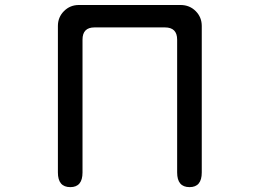

<svg xmlns="http://www.w3.org/2000/svg" viewBox="-20 -728 1040 769"><path d="M310.5 -569.3V-37.1Q310.5 21.5 261.7 21.5Q211.9 21.5 211.9 -37.1V-624Q211.9 -659.2 236.3 -683.6Q260.7 -708 295.9 -708H703.1Q739.3 -708 763.7 -683.6Q788.1 -659.2 788.1 -624V-37.1Q788.1 21.5 739.3 21.5Q689.5 21.5 689.5 -37.1V-569.3Q689.5 -618.2 640.6 -618.2H358.4Q310.5 -618.2 310.5 -569.3Z"/></svg>

Font: KTXP_ComRound
Style: Medium
Weight: 500
Version: Version 1.01;May 16, 2022;FontCreator 13.0.0.2683 64-bit